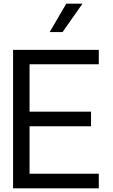

<svg xmlns="http://www.w3.org/2000/svg" viewBox="-20 -1020 612 1040"><path d="M318.8 -846.2H249L338.9 -1000H426.8ZM140.1 -671.9V-415H473.1V-335.9H140.1V-79.1H515.1V0H50.8V-750H515.1V-671.9Z"/></svg>

Font: ø
Style: ø
Weight: 400
Designer: Samuel Oakes
Foundry: Samuel Oakes
Version: Version 1.000;PS 001.000;hotconv 1.0.88;makeotf.lib2.5.64775